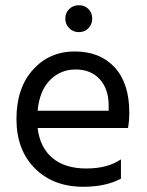

<svg xmlns="http://www.w3.org/2000/svg" viewBox="-20 -710 562 735"><path d="M318.5 -675.5Q333 -661 333 -639Q333 -617 318.5 -602Q304 -587 282 -587Q260 -587 245 -602Q230 -617 230 -639Q230 -661 245 -675.5Q260 -690 282 -690Q304 -690 318.5 -675.5ZM124 -286H396V-306Q396 -369 362 -406.5Q328 -444 269.5 -444Q211 -444 171 -403Q131 -362 124 -286ZM299 5Q184 5 113.5 -65.5Q43 -136 43 -254.5Q43 -373 106 -443Q169 -513 266 -513Q363 -513 419 -452Q475 -391 475 -279Q475 -247 470 -220H124Q133 -145 181 -105Q229 -65 310.5 -65Q392 -65 443 -100V-26Q384 5 299 5Z"/></svg>

Font: Hind Madurai
Style: Regular
Weight: 400
Designer: Jyotish Sonowal
Foundry: Indian Type Foundry
Version: Version 0.702;PS 1.0;hotconv 1.0.81;makeotf.lib2.5.63406